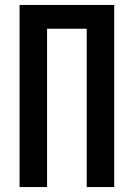

<svg xmlns="http://www.w3.org/2000/svg" viewBox="-20 -755 540 775"><path d="M59 0V-735H441V0H330V-639H170V0Z"/></svg>

Font: Iosevka SS18
Style: Bold
Weight: 700
Monospace: yes
Designer: Belleve Invis
Foundry: Belleve Invis
Version: Version 25.1.1; ttfautohint (v1.8.4)